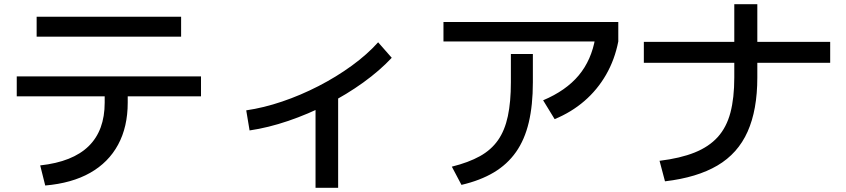

<svg xmlns="http://www.w3.org/2000/svg" viewBox="-20 -833 4040 917"><path d="M172 -43Q327 -60 403.5 -135Q480 -210 480 -343V-373H60V-468H940V-373H590V-343Q590 -227 544 -142Q498 -57 410.5 -7.5Q323 42 196 53ZM155 -658V-753H845V-658Z M1156 -306Q1239 -318 1327.5 -348Q1416 -378 1501.5 -422Q1587 -466 1660.5 -519.5Q1734 -573 1786 -631L1851 -557Q1794 -496 1715 -439Q1636 -382 1544 -335Q1452 -288 1356.5 -255.5Q1261 -223 1172 -210ZM1487 64V-395H1595V64Z M2138 -37Q2218 -57 2272 -87Q2326 -117 2358.5 -163.5Q2391 -210 2405.5 -278Q2420 -346 2420 -440V-575H2525V-440Q2525 -331 2505.5 -248.5Q2486 -166 2444.5 -107Q2403 -48 2338.5 -9.5Q2274 29 2184 50ZM2098 -635V-728H2933V-635ZM2574 -354Q2683 -400 2744 -473Q2805 -546 2823 -652L2933 -635Q2916 -548 2874.5 -476Q2833 -404 2771 -350.5Q2709 -297 2629 -264Z M3130 -65Q3229 -77 3297.5 -104.5Q3366 -132 3408 -178.5Q3450 -225 3468.5 -295Q3487 -365 3487 -463V-813H3597V-463Q3597 -308 3550.5 -204Q3504 -100 3406.5 -42.5Q3309 15 3156 33ZM3055 -533V-633H3945V-533Z"/></svg>

Font: M PLUS 1 Thin Medium
Style: Regular
Weight: 500
Version: Version 1.001